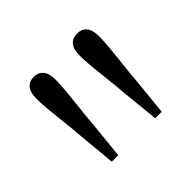

<svg xmlns="http://www.w3.org/2000/svg" viewBox="-89 -904 525 525"><g transform="rotate(-45 173.5 -641.5)"><path d="M90 -799Q107 -799 117 -787.5Q127 -776 127 -751Q127 -733 124.5 -706Q122 -679 118.5 -649.5Q115 -620 113 -592L102 -484H77L67 -592Q65 -620 61.5 -649.5Q58 -679 55.5 -706Q53 -733 53 -751Q53 -776 63 -787.5Q73 -799 90 -799ZM258 -799Q275 -799 285 -787.5Q295 -776 295 -751Q295 -733 292.5 -706Q290 -679 286.5 -649.5Q283 -620 281 -592L270 -484H245L234 -592Q232 -620 228.5 -649.5Q225 -679 222.5 -706Q220 -733 220 -751Q220 -776 230 -787.5Q240 -799 258 -799Z"/></g></svg>

Font: Source Han Serif JP VF
Style: Regular
Weight: 250
Designer: Ryoko NISHIZUKA 西塚涼子 (kana & ideographs); Frank Grießhammer (Latin, Greek & Cyrillic); Wenlong ZHANG 张文龙 (bopomofo); San
Foundry: Adobe
Version: Version 2.001;hotconv 1.1.0;makeotfexe 2.6.0